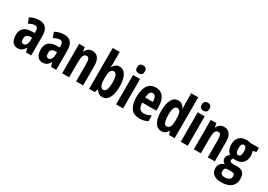

<svg xmlns="http://www.w3.org/2000/svg" viewBox="12 -1805 4308 3089"><g transform="rotate(30 2166.5 -261.0)"><path d="M246.1 -557.1Q325.7 -557.1 367.4 -508.1Q409.2 -459 409.2 -361.8V0H314L293 -73.2H290Q265.1 -31.2 234.6 -10.7Q204.1 9.8 155.8 9.8Q110.4 9.8 82.3 -14.6Q54.2 -39.1 41.5 -78.1Q28.8 -117.2 28.8 -161.1Q28.8 -246.6 76.2 -290.5Q123.5 -334.5 210.9 -337.9L278.8 -340.8V-362.8Q278.8 -407.7 264.9 -429.9Q251 -452.1 219.2 -452.1Q171.4 -452.1 106.9 -414.1L70.8 -511.2Q147 -557.1 246.1 -557.1ZM278.8 -253.9 242.2 -252Q160.2 -247.6 160.2 -167Q160.2 -94.2 209 -94.2Q239.7 -94.2 259.3 -124Q278.8 -153.8 278.8 -204.1Z M710 -557.1Q789.6 -557.1 831.3 -508.1Q873 -459 873 -361.8V0H777.8L756.8 -73.2H753.9Q729 -31.2 698.5 -10.7Q668 9.8 619.6 9.8Q574.2 9.8 546.1 -14.6Q518.1 -39.1 505.4 -78.1Q492.7 -117.2 492.7 -161.1Q492.7 -246.6 540 -290.5Q587.4 -334.5 674.8 -337.9L742.7 -340.8V-362.8Q742.7 -407.7 728.8 -429.9Q714.8 -452.1 683.1 -452.1Q635.3 -452.1 570.8 -414.1L534.7 -511.2Q610.8 -557.1 710 -557.1ZM742.7 -253.9 706.1 -252Q624 -247.6 624 -167Q624 -94.2 672.9 -94.2Q703.6 -94.2 723.1 -124Q742.7 -153.8 742.7 -204.1Z M1229.5 -557.1Q1298.8 -557.1 1336.2 -507.1Q1373.5 -457 1373.5 -361.8V0H1243.7V-324.2Q1243.7 -381.8 1231.9 -411.4Q1220.2 -440.9 1187.5 -440.9Q1146.5 -440.9 1130.1 -400.9Q1113.8 -360.8 1113.8 -263.2V0H983.9V-546.9H1086.9L1100.6 -477.1H1108.9Q1146 -557.1 1229.5 -557.1Z M1614.7 -759.8V-569.8Q1614.7 -554.2 1614 -531Q1613.3 -507.8 1610.8 -476.1H1615.7Q1637.2 -518.1 1667.2 -537.1Q1697.3 -556.2 1734.9 -556.2Q1809.1 -556.2 1850.8 -482.4Q1892.6 -408.7 1892.6 -274.9Q1892.6 -141.6 1850.8 -65.9Q1809.1 9.8 1732.9 9.8Q1695.8 9.8 1668.9 -5.1Q1642.1 -20 1615.7 -59.1H1608.9L1589.8 0H1484.9V-759.8ZM1690.9 -443.8Q1647.5 -443.8 1631.1 -403.3Q1614.7 -362.8 1614.7 -289.1V-262.2Q1614.7 -178.2 1633.3 -139.2Q1651.9 -100.1 1691.9 -100.1Q1725.6 -100.1 1743.2 -143.1Q1760.7 -186 1760.7 -275.9Q1760.7 -443.8 1690.9 -443.8Z M2050.8 -762.2Q2121.6 -762.2 2121.6 -687Q2121.6 -613.8 2050.8 -613.8Q1979.5 -613.8 1979.5 -687Q1979.5 -762.2 2050.8 -762.2ZM2115.7 -546.9V0H1985.8V-546.9Z M2406.7 -556.2Q2499 -556.2 2548.3 -489.3Q2597.7 -422.4 2597.7 -309.1V-235.8H2336.9Q2337.9 -164.1 2363.3 -130.1Q2388.7 -96.2 2440.9 -96.2Q2475.6 -96.2 2506.6 -105.2Q2537.6 -114.3 2572.8 -136.2V-27.8Q2508.8 9.8 2422.9 9.8Q2309.6 9.8 2259.3 -65.4Q2209 -140.6 2209 -270Q2209 -408.2 2258.8 -482.2Q2308.6 -556.2 2406.7 -556.2ZM2409.7 -454.1Q2377.4 -454.1 2358.4 -425Q2339.4 -396 2337.9 -330.1H2477.1Q2477.1 -388.2 2459.5 -421.1Q2441.9 -454.1 2409.7 -454.1Z M2828.1 9.8Q2749 9.8 2707.5 -65.4Q2666 -140.6 2666 -273.9Q2666 -407.7 2707.5 -482.4Q2749 -557.1 2823.7 -557.1Q2901.4 -557.1 2942.9 -477.1H2947.8Q2946.3 -508.8 2945.1 -531.5Q2943.8 -554.2 2943.8 -569.8V-759.8H3073.7V0H2969.7L2951.7 -60.1H2943.8Q2919.9 -23.4 2893.8 -6.8Q2867.7 9.8 2828.1 9.8ZM2866.7 -99.1Q2905.8 -99.1 2924.8 -137.2Q2943.8 -175.3 2943.8 -256.8V-288.1Q2943.8 -369.1 2925.5 -406.5Q2907.2 -443.8 2866.7 -443.8Q2797.9 -443.8 2797.9 -274.9Q2797.9 -99.1 2866.7 -99.1Z M3252 -762.2Q3322.8 -762.2 3322.8 -687Q3322.8 -613.8 3252 -613.8Q3180.7 -613.8 3180.7 -687Q3180.7 -762.2 3252 -762.2ZM3316.9 -546.9V0H3187V-546.9Z M3675.8 -557.1Q3745.1 -557.1 3782.5 -507.1Q3819.8 -457 3819.8 -361.8V0H3689.9V-324.2Q3689.9 -381.8 3678.2 -411.4Q3666.5 -440.9 3633.8 -440.9Q3592.8 -440.9 3576.4 -400.9Q3560.1 -360.8 3560.1 -263.2V0H3430.2V-546.9H3533.2L3546.9 -477.1H3555.2Q3592.3 -557.1 3675.8 -557.1Z M4071.3 240.2Q3980.5 240.2 3930.7 200.2Q3880.9 160.2 3880.9 86.9Q3880.9 39.1 3908.4 4.9Q3936 -29.3 3981.4 -42Q3958.5 -51.8 3943.4 -72.5Q3928.2 -93.3 3928.2 -120.6Q3928.2 -151.9 3942.1 -172.4Q3956.1 -192.9 3980 -214.4Q3949.2 -234.4 3930.7 -276.9Q3912.1 -319.3 3912.1 -370.1Q3912.1 -458 3959.2 -506.6Q4006.3 -555.2 4094.7 -555.2Q4121.6 -555.2 4138.9 -551.3Q4156.2 -547.4 4167 -543.5H4325.2V-465.3L4260.7 -451.2Q4277.8 -417 4277.8 -369.1Q4277.8 -281.2 4230.5 -232.9Q4183.1 -184.6 4096.2 -184.6Q4069.3 -184.6 4056.6 -189Q4048.8 -181.6 4041.7 -171.4Q4034.7 -161.1 4034.7 -145.5Q4034.7 -109.9 4091.3 -109.9H4182.1Q4247.6 -109.9 4282.7 -73.2Q4317.9 -36.6 4317.9 38.6Q4317.9 135.7 4255.1 188Q4192.4 240.2 4071.3 240.2ZM4095.7 -274.9Q4147 -274.9 4147 -369.1Q4147 -465.8 4095.2 -465.8Q4043.5 -465.8 4043.5 -369.6Q4043.5 -274.9 4095.7 -274.9ZM4080.6 143.1Q4139.6 143.1 4167.5 121.3Q4195.3 99.6 4195.3 59.1Q4195.3 27.3 4180.4 17.3Q4165.5 7.3 4125 7.3H4053.7Q4030.8 7.3 4016.6 24.2Q4002.4 41 4002.4 76.7Q4002.4 109.4 4023.4 126.2Q4044.4 143.1 4080.6 143.1Z"/></g></svg>

Font: Open Sans Condensed
Style: Bold
Weight: 700
Width: 3
Designer: Monotype Design Team
Foundry: Monotype Imaging Inc.
Version: Version 3.003; ttfautohint (v1.8.4)